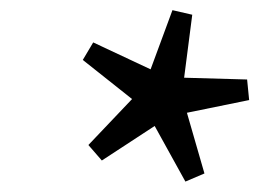

<svg xmlns="http://www.w3.org/2000/svg" viewBox="-20 -702 510 378"><path d="M382.5 -360.5 345 -344.5 284.5 -454 180.5 -386 154 -416.5 240 -507 143 -584 163.5 -618.5 276.5 -565.5 319.5 -682 358.5 -673 342.5 -549 466.5 -545.5 470.5 -505 348 -480Z"/></svg>

Font: Newsreader Text ExtraBold
Style: Italic
Weight: 800
Italic angle: -17°
Designer: Hugues Gentile
Foundry: Production Type
Version: Version 1.001